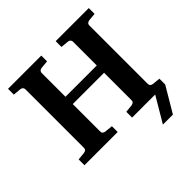

<svg xmlns="http://www.w3.org/2000/svg" viewBox="-212 -849 1192 1192"><g transform="rotate(-45 384.5 -252.5)"><path d="M640.6 166H552.7L650.9 0H448.2V-50.8L500 -56.2Q509.3 -57.1 515.6 -62.7Q522 -68.4 522 -78.1V-319.8H247.1V-78.1Q247.1 -68.4 253.4 -62.7Q259.8 -57.1 269 -56.2L321.8 -50.8V0H29.8V-50.8L82 -56.2Q91.3 -57.1 97.7 -62.7Q104 -68.4 104 -78.1V-592.8Q104 -602.5 97.7 -608.4Q91.3 -614.3 82 -615.2L29.8 -620.1V-670.9H321.8V-620.1L269 -615.2Q259.8 -614.3 253.4 -608.4Q247.1 -602.5 247.1 -592.8V-383.8H522V-592.8Q522 -602.5 515.6 -608.4Q509.3 -614.3 500 -615.2L448.2 -620.1V-670.9H738.8V-620.1L687 -615.2Q678.7 -614.3 671.9 -608.4Q665 -602.5 665 -592.8V-78.1Q665 -68.4 671.4 -62.7Q677.7 -57.1 687 -56.2L738.8 -50.8V0Z"/></g></svg>

Font: Charis SIL CyrE
Style: Bold
Weight: 700
Foundry: SIL International
Version: Version 5.000